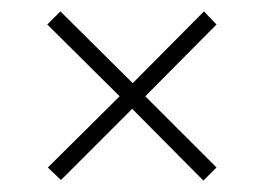

<svg xmlns="http://www.w3.org/2000/svg" viewBox="-20 -421 463 337"><path d="M87 -105 64 -127 190 -252 63 -378 86 -401 213 -275 338 -401 360 -378 235 -252 360 -127 337 -104 212 -230Z"/></svg>

Font: Saira Condensed Thin
Style: Regular
Weight: 250
Width: 3
Designer: Hector Gatti with collaboration of the Omnibus-Type team
Foundry: Omnibus-Type
Version: Version 1.101